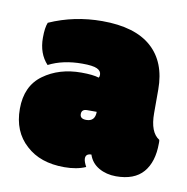

<svg xmlns="http://www.w3.org/2000/svg" viewBox="-53 -670 459 471"><g transform="rotate(10 177.0 -434.5)"><path d="M330.1 -418.9Q330.1 -371.1 354 -356.4Q354.5 -355 354.5 -352.1V-347.7Q354.5 -301.3 332.3 -275.6Q310.1 -250 264.6 -250Q240.7 -250 221.9 -260.7Q203.1 -271.5 196.3 -292Q182.1 -292 182.1 -279.8Q182.1 -272.5 189 -259.8Q167 -250 135.7 -250Q75.7 -250 40.5 -282.7Q3.9 -315.4 3.9 -372.3Q3.9 -429.2 43 -457.5Q82 -485.8 137.2 -485.8Q166.5 -485.8 181.2 -481Q183.1 -483.4 183.1 -488.3Q183.1 -498 172.6 -502.9Q162.1 -507.8 135.7 -507.8Q87.4 -507.8 52.2 -489.7Q29.3 -514.2 29.3 -553.7Q29.3 -579.1 34.7 -591.8Q96.2 -619.1 166 -619.1Q247.6 -619.1 288.8 -582.5Q330.1 -545.9 330.1 -477.5ZM167 -397.5Q153.3 -397.5 153.3 -385.5Q153.3 -373.5 168.9 -373.5Q190.9 -373.5 190.9 -397.5Z"/></g></svg>

Font: Modak
Style: Regular
Weight: 400
Version: Version 1.036;PS Version 1.000;hotconv 1.0.79;makeotf.lib2.5